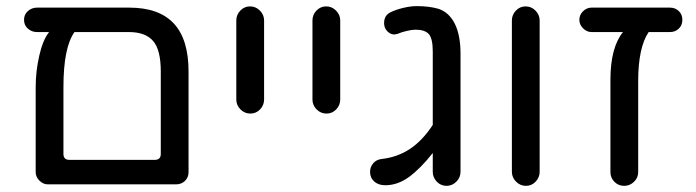

<svg xmlns="http://www.w3.org/2000/svg" viewBox="-20 -602 2276 628"><path d="M596.7 -368.2V-39.1Q596.7 -21.5 585 -10.3Q573.2 1 555.7 1H136.7Q121.1 1 108.9 -11.2Q96.7 -23.4 96.7 -39.1V-317.4Q96.7 -368.2 108.4 -419.9Q120.1 -471.7 140.6 -497.1H101.6Q84 -497.1 71.3 -508.3Q58.6 -519.5 58.6 -537.1Q58.6 -554.7 71.3 -565.9Q84 -577.1 101.6 -577.1H402.3Q500 -577.1 548.3 -525.4Q596.7 -473.6 596.7 -368.2ZM402.3 -497.1H223.6Q187.5 -446.3 187.5 -317.4V-98.6Q187.5 -79.1 207 -79.1H486.3Q505.9 -79.1 505.9 -98.6V-368.2Q505.9 -439.5 480.5 -468.3Q455.1 -497.1 402.3 -497.1Z M752.9 -276.4V-535.2Q752.9 -553.7 766.1 -567.4Q779.3 -581.1 797.9 -581.1Q816.4 -581.1 830.1 -567.4Q843.8 -553.7 843.8 -535.2V-276.4Q843.8 -257.8 830.6 -244.1Q817.4 -230.5 798.8 -230.5Q780.3 -230.5 766.6 -244.1Q752.9 -257.8 752.9 -276.4Z M1002 -276.4V-535.2Q1002 -553.7 1015.1 -567.4Q1028.3 -581.1 1046.9 -581.1Q1065.4 -581.1 1079.1 -567.4Q1092.8 -553.7 1092.8 -535.2V-276.4Q1092.8 -257.8 1079.6 -244.1Q1066.4 -230.5 1047.9 -230.5Q1029.3 -230.5 1015.6 -244.1Q1002 -257.8 1002 -276.4Z M1414.1 -573.2Q1449.2 -561.5 1467.8 -523.9Q1486.3 -486.3 1486.3 -426.8V-40Q1486.3 -21.5 1472.7 -7.8Q1459 5.9 1440.4 5.9Q1421.9 5.9 1408.7 -7.8Q1395.5 -21.5 1395.5 -40V-101.6Q1356.4 -51.8 1318.8 -23.9Q1281.2 3.9 1240.2 3.9Q1217.8 3.9 1204.1 -8.3Q1190.4 -20.5 1190.4 -40Q1190.4 -55.7 1200.7 -67.9Q1210.9 -80.1 1228.5 -82Q1280.3 -87.9 1321.3 -115.2Q1362.3 -142.6 1395.5 -193.4V-433.6Q1395.5 -475.6 1382.8 -490.2Q1370.1 -504.9 1338.9 -504.9Q1328.1 -504.9 1311 -501Q1293.9 -497.1 1280.3 -491.2Q1272.5 -489.3 1269.5 -489.3Q1256.8 -489.3 1246.6 -500Q1236.3 -510.7 1236.3 -526.4Q1236.3 -552.7 1258.8 -562.5Q1274.4 -570.3 1298.8 -576.2Q1323.2 -582 1342.8 -582Q1383.8 -582 1414.1 -573.2Z M1654.3 -40V-535.2Q1654.3 -553.7 1667.5 -567.4Q1680.7 -581.1 1699.2 -581.1Q1717.8 -581.1 1731.4 -567.4Q1745.1 -553.7 1745.1 -535.2V-40Q1745.1 -21.5 1731.9 -7.8Q1718.8 5.9 1700.2 5.9Q1681.6 5.9 1668 -7.8Q1654.3 -21.5 1654.3 -40Z M2211.9 -537.1Q2211.9 -519.5 2200.2 -508.3Q2188.5 -497.1 2170.9 -497.1H2101.6Q2067.4 -446.3 2067.4 -336.9V-39.1Q2067.4 -20.5 2053.7 -7.3Q2040 5.9 2021.5 5.9Q2002.9 5.9 1989.7 -7.3Q1976.6 -20.5 1976.6 -39.1V-340.8Q1976.6 -446.3 2017.6 -497.1H1915Q1899.4 -497.1 1887.2 -509.3Q1875 -521.5 1875 -537.1Q1875 -553.7 1887.2 -565.4Q1899.4 -577.1 1915 -577.1H2170.9Q2188.5 -577.1 2200.2 -565.9Q2211.9 -554.7 2211.9 -537.1Z"/></svg>

Font: jf-openhuninn-1.0
Style: Regular
Weight: 400
Designer: [Kosugi Maru]
      Designed by Motoya company      

      [Varela Round]
      Joe Prince(Latin component); Avraham Co
Foundry: justfont CO.,LTD.
Version: 1.0